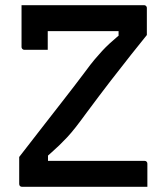

<svg xmlns="http://www.w3.org/2000/svg" viewBox="-20 -720 640 740"><path d="M548 0H65Q60 0 57 -3Q54 -6 54 -11V-115Q96 -169 137 -222Q178 -275 221.5 -330.5Q265 -386 310 -446Q329 -472 344.5 -490.5Q360 -509 373.5 -523.5Q387 -538 401 -551Q415 -564 430.5 -577Q446 -590 466 -606L437 -560V-624L455 -600Q390 -600 342.5 -600Q295 -600 257 -600Q219 -600 182 -600H152Q130 -600 114 -606Q98 -612 87 -624Q76 -636 70 -655Q64 -674 63 -700H535Q539 -700 541 -698.5Q543 -697 544.5 -695Q546 -693 546 -689V-585Q521 -554 485.5 -509.5Q450 -465 406.5 -408.5Q363 -352 314 -286Q290 -253 272 -230Q254 -207 238.5 -190.5Q223 -174 208.5 -160Q194 -146 177.5 -131.5Q161 -117 141 -99L165 -138V-73L148 -100Q213 -100 268 -100Q323 -100 370.5 -100Q418 -100 460 -100H537Q542 -100 545 -97Q548 -94 548 -89Q548 -67 548 -44.5Q548 -22 548 0ZM164 -528Q140 -528 119 -528Q98 -528 74 -528Q71 -528 68.5 -529.5Q66 -531 64.5 -533.5Q63 -536 63 -539Q63 -556 63 -576.5Q63 -597 63 -619Q63 -641 63 -662Q63 -683 63 -700Q103 -700 125 -692Q147 -684 155.5 -666Q164 -648 164 -618Q164 -605 164 -589Q164 -573 164 -557Q164 -541 164 -528Z"/></svg>

Font: Recursive Monospace Medium
Style: Regular
Weight: 500
Version: Version 1.047